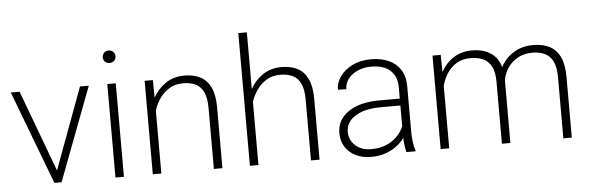

<svg xmlns="http://www.w3.org/2000/svg" viewBox="-49 -910 3314 1081"><g transform="rotate(-5 1608.5 -370.0)"><path d="M410.6 -528.3H460.4L260.3 0H223.1L232.9 -47.9ZM248.5 -46.9 257.3 0H219.7L19.5 -528.3H69.3Z M588.4 -715.8Q604.5 -715.8 614.5 -705.3Q624.5 -694.8 624.5 -680.2Q624.5 -665.5 614.5 -655.5Q604.5 -645.5 588.4 -645.5Q571.8 -645.5 562.3 -655.5Q552.7 -665.5 552.7 -680.2Q552.7 -694.8 562.3 -705.3Q571.8 -715.8 588.4 -715.8ZM612.8 0H564.9V-528.3H612.8Z M824.2 0H775.9V-528.3H822.3L824.2 -415.5ZM792 -320.3Q796.9 -379.4 823.7 -428.7Q850.6 -478 895.8 -508.1Q940.9 -538.1 1001 -538.1Q1054.2 -538.1 1091.6 -518.6Q1128.9 -499 1149.2 -456.1Q1169.4 -413.1 1169.4 -343.3V0H1121.1V-343.8Q1121.1 -402.3 1105 -435.3Q1088.9 -468.3 1059.6 -481.9Q1030.3 -495.6 990.7 -495.6Q946.3 -495.6 913.6 -476.1Q880.9 -456.5 859.1 -426Q837.4 -395.5 826.2 -362.1Q814.9 -328.6 814 -301.3Z M1373 0H1324.7V-750H1373ZM1340.8 -320.3Q1345.7 -379.4 1372.6 -428.7Q1399.4 -478 1444.6 -508.1Q1489.7 -538.1 1549.8 -538.1Q1603 -538.1 1640.4 -518.6Q1677.7 -499 1698 -456.1Q1718.3 -413.1 1718.3 -343.3V0H1669.9V-343.8Q1669.9 -402.3 1653.8 -435.3Q1637.7 -468.3 1608.4 -481.9Q1579.1 -495.6 1539.6 -495.6Q1495.1 -495.6 1462.4 -476.1Q1429.7 -456.5 1408 -426Q1386.2 -395.5 1375 -362.1Q1363.8 -328.6 1362.8 -301.3Z M2198.2 -368.7Q2198.2 -428.7 2160.9 -462.6Q2123.5 -496.6 2053.7 -496.6Q2010.7 -496.6 1976.6 -481.4Q1942.4 -466.3 1922.9 -440.4Q1903.3 -414.6 1903.3 -382.3L1855.5 -383.3Q1855.5 -423.3 1880.9 -458.7Q1906.2 -494.1 1951.4 -516.1Q1996.6 -538.1 2055.7 -538.1Q2111.3 -538.1 2154.3 -519.3Q2197.3 -500.5 2221.7 -462.6Q2246.1 -424.8 2246.1 -367.7V-109.4Q2246.1 -81.5 2250 -52.5Q2253.9 -23.4 2261.2 -5.4V0H2209.5Q2204.1 -18.1 2201.2 -44.7Q2198.2 -71.3 2198.2 -96.2ZM2210.9 -264.2H2089.8Q1996.1 -264.2 1943.1 -230.7Q1890.1 -197.3 1890.1 -141.1Q1890.1 -96.2 1924.1 -64.9Q1958 -33.7 2014.6 -33.7Q2065.4 -33.7 2104.7 -51.8Q2144 -69.8 2169.9 -100.6Q2195.8 -131.3 2207 -169.4L2227.5 -138.7Q2220.2 -113.8 2203.1 -87.6Q2186 -61.5 2158.7 -39.6Q2131.3 -17.6 2094.2 -3.9Q2057.1 9.8 2010.3 9.8Q1959.5 9.8 1921.6 -9.3Q1883.8 -28.3 1863 -62Q1842.3 -95.7 1842.3 -138.2Q1842.3 -213.9 1906.7 -258.5Q1971.2 -303.2 2084 -303.2H2210.9Z M2451.2 0H2402.8V-528.3H2449.2L2451.2 -418ZM2418.9 -320.3Q2423.8 -379.4 2449.5 -428.7Q2475.1 -478 2520 -508.1Q2564.9 -538.1 2627 -538.1Q2705.1 -538.1 2751 -494.9Q2796.9 -451.7 2796.9 -351.6V0H2749V-350.1Q2749 -406.2 2731.9 -437.7Q2714.8 -469.2 2684.6 -482.4Q2654.3 -495.6 2614.7 -495.6Q2568.4 -495.6 2536.1 -476.1Q2503.9 -456.5 2483.6 -426Q2463.4 -395.5 2453.4 -362.1Q2443.4 -328.6 2442.4 -301.3ZM2764.2 -350.6Q2769 -399.4 2795.2 -442.4Q2821.3 -485.4 2866.5 -511.7Q2911.6 -538.1 2972.2 -538.1Q3026.9 -538.1 3065.2 -518.3Q3103.5 -498.5 3123.8 -455.6Q3144 -412.6 3144 -343.8V0H3096.2V-343.8Q3096.2 -403.8 3079.1 -436.8Q3062 -469.7 3031.7 -482.9Q3001.5 -496.1 2962.4 -495.6Q2920.9 -495.1 2890.4 -480.5Q2859.9 -465.8 2839.6 -443.1Q2819.3 -420.4 2808.6 -394.5Q2797.9 -368.7 2796.4 -345.7Z"/></g></svg>

Font: Heebo ExtraLight
Style: Regular
Weight: 250
Designer: Oded Ezer
Foundry: Ezer Type House
Version: Version 3.100